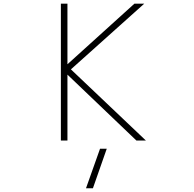

<svg xmlns="http://www.w3.org/2000/svg" viewBox="-20 -752 1040 1030"><path d="M441.4 257.8 516.6 45.9H552.7L478.5 257.8ZM341.8 -407.2 701.2 -732.4H753.9L360.4 -379.9L762.7 2H711.9L341.8 -351.6V2H306.6V-732.4H341.8Z"/></svg>

Font: Gen Shin Gothic Monospace ExtraLight
Style: Regular
Weight: 200
Designer: [Source Han Sans]
Ryoko NISHIZUKA  (kana & ideographs); Paul D. Hunt (Latin, Greek & Cyrillic); Wenlong ZHANG  (bopomofo
Version: Version 1.002.20150607